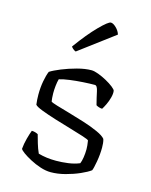

<svg xmlns="http://www.w3.org/2000/svg" viewBox="-111 -807 694 880"><g transform="rotate(15 235.5 -367.0)"><path d="M215 0Q192 0 166 -8.5Q140 -17 116.5 -29.5Q93 -42 78 -53Q63 -64 61 -70Q63 -94 70 -120Q77 -146 83 -161Q92 -161 100 -158.5Q108 -156 113 -153Q118 -135 124.5 -112.5Q131 -90 141 -68Q179 -57 225 -57Q253 -57 282.5 -61Q312 -65 336 -75Q341 -86 344 -105.5Q347 -125 347 -144Q347 -152 346 -162.5Q345 -173 343 -185Q340 -189 314 -197.5Q288 -206 250 -217Q212 -228 173.5 -240Q135 -252 106.5 -263Q78 -274 72 -282Q69 -306 69 -329Q69 -363 74.5 -393Q80 -423 88 -442Q105 -453 138 -466.5Q171 -480 208.5 -490Q246 -500 276 -500Q289 -500 309 -492.5Q329 -485 349 -474Q369 -463 383 -452Q397 -441 398 -435Q400 -422 395 -403Q390 -384 382 -367.5Q374 -351 368 -342Q360 -342 351.5 -345Q343 -348 339 -351Q330 -386 324.5 -412.5Q319 -439 308 -439Q285 -439 252.5 -437Q220 -435 190 -431Q160 -427 141 -421Q137 -407 135 -388.5Q133 -370 133 -353Q133 -341 134 -330.5Q135 -320 136 -314Q140 -310 165 -302.5Q190 -295 227 -284.5Q264 -274 301.5 -262Q339 -250 369 -236.5Q399 -223 409 -210Q412 -201 413 -190.5Q414 -180 414 -170Q414 -138 408 -103.5Q402 -69 397 -58Q381 -46 350.5 -32.5Q320 -19 284 -9.5Q248 0 215 0ZM183 -564Q175 -567 169 -572.5Q163 -578 161 -582Q211 -651 252 -692.5Q293 -734 305 -734Q316 -734 330.5 -720Q345 -706 350 -689Z"/></g></svg>

Font: Texturina Thin
Style: Regular
Weight: 100
Designer: Guillermo Torres Carreño
Foundry: Omnibus-Type
Version: Version 1.002; ttfautohint (v1.8.3)